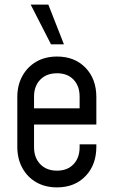

<svg xmlns="http://www.w3.org/2000/svg" viewBox="-20 -800 489 832"><path d="M227 12Q176 12 137.5 -10Q99 -32 77 -71.8Q55 -111.5 55 -164.5V-379Q55 -431 77 -470.8Q99 -510.5 137.5 -532.8Q176 -555 227 -555Q303.5 -555 350.5 -506.5Q397.5 -458 397.5 -379V-260.5H113V-330.5H325V-381.5Q325 -427 298.8 -454.8Q272.5 -482.5 227 -482.5Q181.5 -482.5 154.5 -454.8Q127.5 -427 127.5 -381.5V-162Q127.5 -116.5 154.5 -88.5Q181.5 -60.5 227 -60.5Q272.5 -60.5 298.8 -88.5Q325 -116.5 325 -162V-174.5H397.5V-164.5Q397.5 -85.5 350.5 -36.8Q303.5 12 227 12ZM201 -608 113 -780H189.5L257 -608Z"/></svg>

Font: Mohave Light
Style: Regular
Weight: 400
Version: Version 2.003